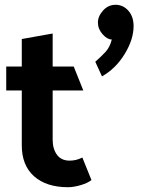

<svg xmlns="http://www.w3.org/2000/svg" viewBox="-20 -762 589 802"><path d="M463 -742Q494 -742 516 -717.5Q538 -693 538 -653Q538 -597 500.5 -536Q463 -475 406 -443L378 -504Q403 -526 421 -545.5Q439 -565 447 -597Q428 -597 408.5 -619Q389 -641 389 -668Q389 -694 410.5 -718Q432 -742 463 -742ZM362 -10Q346 3 316.5 11.5Q287 20 264 20Q174 20 122.5 -25.5Q71 -71 71 -155V-384H6V-484H71V-599L200 -622V-484H288L328 -384H200V-178Q200 -140 218 -115.5Q236 -91 271 -91Q284 -91 297 -94Q310 -97 324 -104Z"/></svg>

Font: Palanquin Dark
Style: Regular
Weight: 400
Designer: Pria Ravichandran
Version: Version 1.000